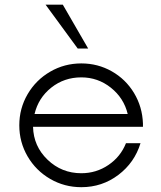

<svg xmlns="http://www.w3.org/2000/svg" viewBox="-20 -776 676 806"><path d="M350.1 -572.3H306.2L171.4 -756.3H243.7ZM580.1 -257.3V-243.7H118.7Q120.6 -162.1 179.7 -105.5Q238.8 -48.8 321.3 -48.8Q384.3 -48.8 435.3 -83.5Q486.3 -118.2 508.8 -174.8H569.8Q544.9 -93.3 476.8 -41.7Q408.7 9.8 321.3 9.8Q250.5 9.8 190.7 -24.9Q130.9 -59.6 95.9 -119.4Q61 -179.2 61 -250Q61 -320.8 95.9 -380.6Q130.9 -440.4 190.7 -475.1Q250.5 -509.8 321.3 -509.8Q390.6 -509.8 449.2 -476.6Q507.8 -443.4 542.7 -385.5Q577.6 -327.6 580.1 -257.3ZM321.3 -451.2Q249.5 -451.2 195.3 -408.2Q141.1 -365.2 125 -297.4H516.1Q500 -364.3 445.6 -407.7Q391.1 -451.2 321.3 -451.2Z"/></svg>

Font: Now Alt Light
Style: Regular
Weight: 300
Designer: Alfredo Marco Pradil
Foundry: Alfredo Marco Pradil
Version: Version 1.002;PS 001.002;hotconv 1.0.88;makeotf.lib2.5.64775